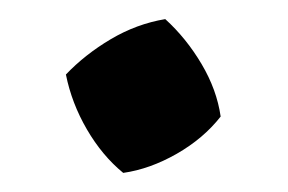

<svg xmlns="http://www.w3.org/2000/svg" viewBox="-20 -375 301 201"><path d="M109 -194Q87 -212 71 -239.5Q55 -267 49 -297Q69 -318 96 -334Q123 -350 153 -355Q175 -335 191 -308Q207 -281 211 -253Q193 -230 165 -214Q137 -198 109 -194Z"/></svg>

Font: Piazzolla 24pt
Style: Bold
Weight: 700
Designer: Juan Pablo del Peral
Foundry: Huerta Tipografica
Version: Version 2.005